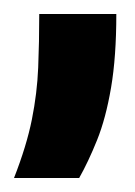

<svg xmlns="http://www.w3.org/2000/svg" viewBox="-40 -125 193 274"><path d="M-20 129Q-2 83 5.5 45.5Q13 8 14.5 -28.5Q16 -65 16 -105H126Q126 -44 118.5 0Q111 44 98.5 75Q86 106 73 129Z"/></svg>

Font: Bricolage Grotesque 24pt Condensed SemiBold
Style: Regular
Weight: 600
Width: 3
Designer: Mathieu Triay
Foundry: Atelier Triay
Version: Version 1.001;gftools[0.9.33.dev8+g029e19f]